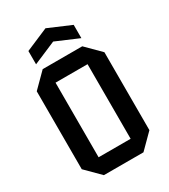

<svg xmlns="http://www.w3.org/2000/svg" viewBox="-215 -998 971 1101"><g transform="rotate(-30 270.0 -447.5)"><path d="M46 -92V-608L139 -701H401L494 -608V-92L401 1H139ZM164 -597V-103H376V-597ZM120 -744V-832L270 -896L420 -832V-744L270 -808Z"/></g></svg>

Font: Tektur SemiCondensed Medium
Style: Regular
Weight: 500
Width: 4
Designer: Adam Jagosz
Foundry: Adam Jagosz
Version: Version 1.005;gftools[0.9.30]